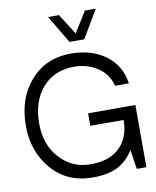

<svg xmlns="http://www.w3.org/2000/svg" viewBox="-105 -1079 946 1164"><g transform="rotate(-10 368.0 -497.5)"><path d="M374 -829 272 -1000H339L420 -873L499 -1000H566L465 -829ZM701 -383V-302V0H642L624 -119Q584 -55 525 -25Q466 5 372 5Q214 5 119.5 -105Q25 -215 25 -373Q25 -543 120.5 -650.5Q216 -758 369 -758Q495 -758 581.5 -695.5Q668 -633 685 -519H600Q580 -595 517 -635.5Q454 -676 375 -676Q252 -676 179.5 -593Q107 -510 107 -373Q107 -241 183.5 -158.5Q260 -76 371 -76Q491 -76 553 -138.5Q615 -201 615 -306H410V-383Z"/></g></svg>

Font: Oakes Grotesk
Style: Regular
Weight: 400
Designer: Samuel Oakes
Foundry: Samuel Oakes
Version: Version 1.000;PS 001.000;hotconv 1.0.88;makeotf.lib2.5.64775